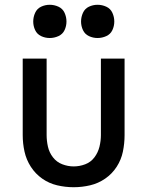

<svg xmlns="http://www.w3.org/2000/svg" viewBox="-20 -775 616 803"><path d="M288 8Q323 8 357 0Q391 -8 420 -28Q449 -48 468 -77.5Q487 -107 494 -141Q501 -175 501 -210V-530H402V-210Q402 -186 396 -161.5Q390 -137 375 -117Q360 -97 336.5 -88Q313 -79 288 -79Q264 -79 240.5 -88Q217 -97 201.5 -117Q186 -137 180.5 -161.5Q175 -186 175 -210V-530H75V-210Q75 -175 82.5 -141Q90 -107 109 -77.5Q128 -48 156.5 -28Q185 -8 219 0Q253 8 288 8ZM388 -616Q407 -616 424.5 -624Q442 -632 450 -649Q458 -666 458 -685Q458 -704 450 -721.5Q442 -739 424.5 -747Q407 -755 388 -755Q369 -755 352 -747Q335 -739 327 -721.5Q319 -704 319 -685Q319 -666 327 -649Q335 -632 352 -624Q369 -616 388 -616ZM188 -616Q207 -616 224.5 -624Q242 -632 250 -649Q258 -666 258 -685Q258 -704 250 -721.5Q242 -739 224.5 -747Q207 -755 188 -755Q169 -755 152 -747Q135 -739 127 -721.5Q119 -704 119 -685Q119 -666 127 -649Q135 -632 152 -624Q169 -616 188 -616Z"/></svg>

Font: Iosevka Sparkle Medium
Style: Regular
Weight: 500
Designer: Belleve Invis
Foundry: Belleve Invis
Version: Version 4.5.0; ttfautohint (v1.8.3)